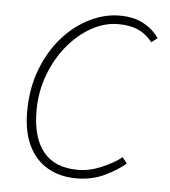

<svg xmlns="http://www.w3.org/2000/svg" viewBox="-43 -529 513 581"><g transform="rotate(5 214.0 -239.0)"><path d="M210 12Q159 12 121.5 -10Q84 -32 64 -74Q44 -116 44 -176Q44 -247 66 -304.5Q88 -362 124.5 -403.5Q161 -445 206.5 -467.5Q252 -490 298 -490Q340 -490 369.5 -474.5Q399 -459 418 -432L400 -418Q381 -442 356.5 -453Q332 -464 296 -464Q254 -464 214 -441.5Q174 -419 142 -380Q110 -341 91 -290Q72 -239 72 -182Q72 -100 107 -57Q142 -14 212 -14Q247 -14 283.5 -29.5Q320 -45 344 -64L358 -46Q334 -25 295.5 -6.5Q257 12 210 12Z"/></g></svg>

Font: Source Sans 3
Style: Italic
Weight: 200
Italic angle: -11°
Designer: Paul D. Hunt
Foundry: Adobe
Version: Version 3.046;hotconv 1.0.118;makeotfexe 2.5.65603